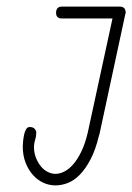

<svg xmlns="http://www.w3.org/2000/svg" viewBox="-20 -570 401 582"><path d="M168 -514Q150 -514 150 -531Q150 -550 168 -550H343Q361 -550 361 -531Q361 -529 360 -528L281 -161L280 -160V-159Q270 -117 255 -88Q240 -59 222.5 -41Q205 -23 186 -15.5Q167 -8 148 -8Q129 -8 111.5 -16Q94 -24 80 -39.5Q66 -55 57.5 -77Q49 -99 49 -126Q49 -132 50 -142Q51 -152 53 -161.5Q55 -171 59 -178Q63 -185 70 -185Q80 -185 85 -179.5Q90 -174 90 -168Q90 -157 86.5 -146Q83 -135 83 -125Q83 -106 89.5 -90.5Q96 -75 105 -64.5Q114 -54 125.5 -48.5Q137 -43 148 -43Q161 -43 175 -50Q189 -57 202 -72Q215 -87 226.5 -110.5Q238 -134 246 -168L321 -514Z"/></svg>

Font: Gruenewald VA
Style: Regular
Weight: 400
Designer: Peter Wiegel
Foundry: Peter Wiegel, nach dem Schriftentwurf von Dr. H. Gr¸newald
Version: Version 0.007